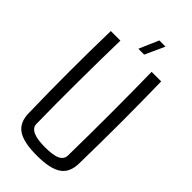

<svg xmlns="http://www.w3.org/2000/svg" viewBox="-262 -896 962 962"><g transform="rotate(45 219.5 -415.0)"><path d="M220.2 6.3Q126 6.3 84 -22.5Q42 -51.3 41.5 -117.2Q34.7 -407.2 41.5 -697.3H109.4Q106.4 -552.7 105.5 -401.6Q104.5 -250.5 106.9 -105.5Q106.9 -52.2 220.2 -52.2Q278.8 -52.2 304.7 -65.4Q330.6 -78.6 330.6 -105.5Q333 -250.5 333 -401.6Q333 -552.7 330.6 -697.3H398.4Q404.3 -407.2 398.4 -117.2Q397.9 -51.3 356 -22.5Q314 6.3 220.2 6.3ZM243.2 -731.9H201.7L246.6 -835.9H290.5Z"/></g></svg>

Font: Agdasima
Style: Regular
Weight: 400
Width: 3
Designer: The DocRepair Project, Patric King
Foundry: Google
Version: Version 2.002